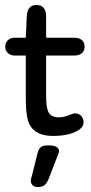

<svg xmlns="http://www.w3.org/2000/svg" viewBox="-20 -538 365 774"><path d="M84 -314V-142Q84 -103 88 -75Q92 -47 102 -31Q127 10 194 10Q229 10 257 3Q285 -4 301 -16.5Q317 -29 317 -45Q317 -60 307.5 -70.5Q298 -81 283 -81Q281 -81 279.5 -81Q278 -81 276 -80Q257 -73 244 -69Q231 -65 218 -65Q188 -65 177 -83Q166 -101 166 -148V-314H278Q299 -314 310 -323.5Q321 -333 321 -350Q321 -367 310 -376.5Q299 -386 278 -386H166V-471Q166 -494 156 -506Q146 -518 127 -518Q91 -518 88 -474L84 -386H40Q23 -386 12 -376Q1 -366 1 -350Q1 -334 12 -324Q23 -314 40 -314ZM131 81 107 177Q105 181 104.5 185Q104 189 104 191Q104 201 111.5 208.5Q119 216 129 216Q149 216 158 209.5Q167 203 175 186L213 88Q215 83 216.5 79Q218 75 218 72Q218 61 208 54.5Q198 48 173 48Q153 48 144.5 55Q136 62 131 81Z"/></svg>

Font: Beiruti Medium
Style: Regular
Weight: 500
Designer: Arlette Boutros
Foundry: Boutros
Version: Version 1.41